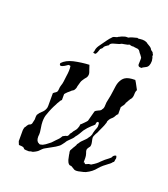

<svg xmlns="http://www.w3.org/2000/svg" viewBox="-86 -451 464 529"><g transform="rotate(20 146.5 -186.0)"><path d="M244 -387Q251 -387 257 -384Q259 -382 264.5 -379Q270 -376 273 -373Q275 -369 277 -367.5Q279 -366 282 -364Q282 -362 283 -361Q284 -360 284 -360Q284 -359 284.5 -358.5Q285 -358 285 -358Q285 -360 285 -355Q285 -350 286 -351Q287 -350 287 -346Q288 -344 288 -340Q288 -324 278.5 -319.5Q269 -315 268 -313Q266 -313 264 -313Q262 -313 260 -314Q257 -316 257 -320Q257 -328 257.5 -333.5Q258 -339 256 -341Q252 -347 249 -350Q248 -352 246 -354.5Q244 -357 244 -357Q242 -357 242 -358Q242 -359 239 -359L230 -360Q228 -361 225.5 -360.5Q223 -360 218 -361Q216 -363 213.5 -361.5Q211 -360 210 -360L200 -358L194 -357L188 -354L181 -352Q168 -349 165 -346Q163 -345 162.5 -342.5Q162 -340 157 -338Q157 -337 153 -335Q149 -331 149 -329Q148 -327 146.5 -326Q145 -325 143 -323Q142 -319 139.5 -313Q137 -307 135 -306Q127 -306 128.5 -309Q130 -312 130 -312Q130 -320 136 -329L141 -336Q143 -339 151 -350Q159 -361 161 -362Q164 -367 170 -368Q176 -369 179 -372Q180 -372 183.5 -374Q187 -376 191 -377Q196 -379 199 -379Q202 -379 205 -379Q207 -380 209 -381Q211 -382 214 -383L229 -387Q230 -387 230 -386.5Q230 -386 233 -386Q234 -386 237 -386.5Q240 -387 244 -387ZM190 14Q189 13 185 11Q181 9 180 8Q179 7 176 7Q173 7 171 5Q167 1 165 -6L162 -20Q162 -23 161 -26Q160 -30 161 -33Q162 -34 164 -38Q165 -40 166 -42Q167 -44 168 -45L172 -52Q172 -55 176 -59Q178 -63 181 -66Q184 -69 186 -71Q189 -74 192 -77Q195 -80 197 -84Q199 -86 200.5 -89Q202 -92 203 -95Q203 -98 204 -101Q205 -104 206 -108Q207 -110 208 -113Q209 -116 210 -119Q210 -122 210 -125Q210 -128 209 -131Q208 -132 205 -132L204 -131Q202 -129 202 -127Q202 -123 201 -122Q200 -121 199 -120.5Q198 -120 197 -118Q196 -118 193 -115L184 -106Q182 -104 180 -101Q178 -98 176 -96Q174 -93 172.5 -90Q171 -87 169 -84Q167 -81 165 -78Q163 -75 161 -73Q159 -69 156 -66Q153 -63 151 -61Q148 -58 145 -55Q142 -52 140 -48L134 -40Q131 -36 128 -34Q124 -31 120 -28.5Q116 -26 112 -24L94 -14Q90 -12 87 -9Q84 -6 82 -4Q78 1 67 6Q66 7 63 7Q60 7 55 9Q44 9 41 8L39 6Q39 6 37 4Q33 2 23 2Q18 -8 19 -11V-39Q19 -43 21 -49Q24 -52 25 -55Q28 -60 31 -61Q35 -62 37 -66L40 -79Q40 -83 40 -86Q40 -89 41 -93Q46 -101 51 -105Q57 -110 60 -117Q62 -121 62 -126.5Q62 -132 62 -139V-164Q65 -167 67 -168Q69 -169 72 -172Q74 -176 74 -181Q74 -186 76 -192Q78 -197 79 -204.5Q80 -212 81 -221Q84 -239 82 -251Q81 -252 76 -252L67 -246Q60 -242 56 -242L53 -245V-249Q64 -261 85 -266Q108 -271 130 -272Q131 -270 132 -266Q133 -262 135 -257Q139 -248 137 -242Q136 -237 130 -231Q128 -228 126 -225Q124 -222 123 -219Q121 -211 119 -205Q119 -199 114 -192L108 -188Q107 -187 105 -185Q103 -183 99 -180Q92 -173 92 -172V-155Q88 -152 86 -147Q82 -141 81 -138Q72 -122 66 -104Q62 -95 62 -81Q62 -77 62.5 -72Q63 -67 64 -62Q65 -57 65.5 -51Q66 -45 65 -38Q65 -24 73 -21Q76 -18 80 -20Q82 -20 84.5 -21Q87 -22 88 -23Q92 -25 95.5 -28Q99 -31 102 -33Q105 -35 107.5 -38Q110 -41 114 -45L119 -50Q123 -54 124 -56L126 -59Q126 -60 128 -62Q130 -63 132 -64Q134 -65 136 -66Q141 -66 143 -71Q144 -72 144 -74Q144 -75 146 -77Q148 -79 149.5 -82Q151 -85 153 -87Q155 -89 157 -92Q159 -95 160 -98Q160 -98 162 -104Q162 -109 163 -110Q163 -109 166 -112L172 -118Q178 -124 179 -126Q180 -130 181 -133.5Q182 -137 183 -141Q184 -145 185 -148.5Q186 -152 187 -156Q189 -159 196 -162Q204 -165 205 -169Q209 -173 209 -182Q209 -187 209.5 -190.5Q210 -194 211 -198Q213 -206 214 -213Q215 -220 216 -227Q217 -235 218 -241.5Q219 -248 221 -253Q226 -265 234 -270Q243 -276 263 -276Q267 -270 270 -264Q273 -258 277 -251Q274 -247 274 -238Q274 -230 271 -225Q270 -224 269.5 -223Q269 -222 267 -220Q267 -218 264 -215Q263 -211 260 -208Q260 -206 259 -204Q258 -202 257 -200Q254 -197 254 -196Q253 -195 252.5 -194Q252 -193 251 -192V-171Q249 -170 247 -167Q245 -164 243 -160Q240 -156 236 -153Q232 -149 230 -144Q229 -143 229 -140Q229 -137 228 -136Q227 -133 226 -130Q225 -127 223 -123L217 -110Q216 -106 211 -98Q207 -91 207 -86Q207 -85 207.5 -82Q208 -79 209 -75Q211 -66 209 -61L206 -57Q204 -53 203 -52Q202 -49 203 -45Q205 -39 205 -39Q206 -36 206.5 -33Q207 -30 207 -27V-14H211V-11Q215 -11 216 -12Q217 -13 218 -13Q219 -13 220 -14Q222 -15 226 -15Q229 -15 231 -17Q243 -24 250 -32Q259 -41 269 -48Q275 -52 276 -56Q279 -61 285 -62Q285 -61 286 -61V-60Q288 -56 287 -53Q286 -51 286 -48.5Q286 -46 285 -44Q282 -42 280 -39Q276 -35 274 -34Q267 -29 260.5 -23.5Q254 -18 249 -12Q239 1 222 9Q220 10 216 11Q212 12 207 13Q196 16 190 14Z"/></g></svg>

Font: Estonia
Style: Regular
Weight: 400
Designer: Robert E. Leuschke
Foundry: Robert E. Leuschke
Version: Version 1.014; ttfautohint (v1.8.3)